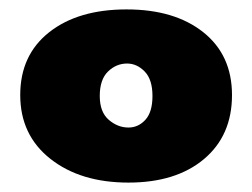

<svg xmlns="http://www.w3.org/2000/svg" viewBox="-20 -735 536 408"><path d="M249 -715Q351 -715 412 -666.5Q473 -618 473 -533Q473 -447 413.5 -397Q354 -347 253 -347Q151 -347 87 -397.5Q23 -448 23 -533Q23 -618 84.5 -666.5Q146 -715 249 -715ZM304 -531Q304 -566 287.5 -583Q271 -600 250 -600Q227 -600 209.5 -583Q192 -566 192 -531Q192 -497 211 -480.5Q230 -464 253 -464Q274 -464 289 -480.5Q304 -497 304 -531Z"/></svg>

Font: Poppins Black
Style: Regular
Weight: 900
Designer: Ninad Kale (Devanagari), Jonny Pinhorn (Latin)
Foundry: Indian Type Foundry
Version: Version 3.200;PS 1.000;hotconv 16.6.54;makeotf.lib2.5.65590